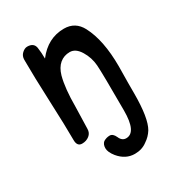

<svg xmlns="http://www.w3.org/2000/svg" viewBox="-155 -578 762 828"><g transform="rotate(-30 225.5 -163.5)"><path d="M277 76Q328 76 328 -33Q328 -219 325 -259Q322 -299 301 -333.5Q280 -368 251 -368Q222 -368 201 -350.5Q180 -333 170 -298Q155 -242 155 -151L152 -43Q152 -23 137 -11Q122 1 101 1Q76 1 76 -31Q76 -100 70.5 -228Q65 -356 65 -437Q65 -456 78 -468Q91 -480 104 -480Q136 -480 141 -453Q145 -426 145 -397Q199 -468 280 -468Q336 -468 363 -417Q404 -339 404 -209L403 -127V-75Q403 48 376 94Q361 118 338 133Q312 153 276 153Q230 153 197 113Q177 88 177 68.5Q177 49 189 39Q204 30 220 30Q236 30 246 52Q256 76 277 76Z"/></g></svg>

Font: Patrick Hand
Style: Regular
Weight: 400
Designer: Patrick Wagesreiter
Foundry: Patrick Wagesreiter
Version: Version 1.003;PS 001.003;hotconv 1.0.70;makeotf.lib2.5.58329